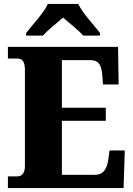

<svg xmlns="http://www.w3.org/2000/svg" viewBox="-20 -951 674 971"><path d="M112 -784V-771H197C217 -794 270 -838 299 -862C327 -839 384 -791 401 -771H486V-784C457 -822 396 -886 376 -931H222C202 -886 141 -822 112 -784ZM20 0H605L611 -190H534L527 -140C520 -96 502 -67 461 -67H293V-340H515V-406H293V-647H434C478 -647 492 -626 497 -574L501 -524H580L577 -714H20V-655H66C86 -655 106 -648 106 -599V-110C106 -79 93 -59 68 -59H20Z"/></svg>

Font: Noto Serif Tamil SemiCondensed Black
Style: Regular
Weight: 900
Width: 4
Designer: Indian Type Foundry, Tom Grace, and the Monotype Design Team
Foundry: Monotype Imaging Inc.
Version: Version 2.004